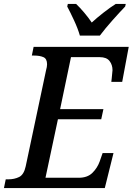

<svg xmlns="http://www.w3.org/2000/svg" viewBox="-40 -951 671 971"><path d="M-20 0 -11 -44H1Q33 -44 57 -56Q81 -68 90 -110L193 -596Q198 -613 198 -626Q198 -654 179.5 -662Q161 -670 133 -670H121L130 -714H611L578 -537H523Q524 -541 525 -554.5Q526 -568 527.5 -580.5Q529 -593 529 -596Q529 -623 514 -642.5Q499 -662 464 -662H319L264 -399H483L472 -348H253L190 -52H358Q402 -52 427 -76.5Q452 -101 464 -134L479 -177H534L490 0ZM364 -771Q354 -806 334.5 -848Q315 -890 300 -918L303 -931H345Q364 -913 386 -887Q408 -861 424 -837Q450 -861 484 -887.5Q518 -914 545 -931H596L593 -918Q566 -890 529 -848.5Q492 -807 465 -771Z"/></svg>

Font: Noto Serif SemiCondensed Medium
Style: Italic
Weight: 500
Width: 4
Italic angle: -12°
Designer: Monotype Design Team
Foundry: Monotype Imaging Inc.
Version: Version 2.013